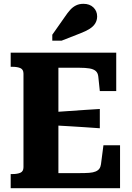

<svg xmlns="http://www.w3.org/2000/svg" viewBox="-20 -986 694 1006"><path d="M609 -225V0H36V-74H46Q71 -74 87 -81Q103 -88 103 -110V-600Q103 -622 87 -629Q71 -636 46 -636H36V-710H589V-509H503L495 -585Q493 -604 481.5 -614Q470 -624 448.5 -627.5Q427 -631 396 -631H286V-79H399Q428 -79 448 -80.5Q468 -82 481 -87.5Q494 -93 500.5 -102Q507 -111 509 -125L522 -225ZM265 -399Q305 -402 344.5 -404.5Q384 -407 424 -410Q464 -413 503 -415V-314Q464 -317 424 -319.5Q384 -322 344.5 -324.5Q305 -327 265 -329ZM320 -898 254 -804V-773H303L400 -811Q429 -822 449 -834.5Q469 -847 479 -863.5Q489 -880 489 -900Q489 -928 469.5 -947Q450 -966 417 -966Q395 -966 378 -957.5Q361 -949 347.5 -934Q334 -919 320 -898Z"/></svg>

Font: Roboto Serif SemiCondensed
Style: Bold
Weight: 700
Width: 4
Designer: Greg Gazdowicz
Foundry: Commercial Type
Version: Version 1.007